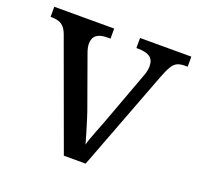

<svg xmlns="http://www.w3.org/2000/svg" viewBox="-100 -644 779 753"><g transform="rotate(20 289.5 -268.0)"><path d="M78 -441Q71 -462 61.5 -473.5Q52 -485 38.5 -489.5Q25 -494 4 -494V-536H254V-494H241Q211 -494 196 -482.5Q181 -471 181 -446Q181 -438 183 -429Q185 -420 189 -409L257 -220Q266 -196 275 -167.5Q284 -139 291.5 -113.5Q299 -88 304 -70Q309 -91 325 -131Q341 -171 354 -207L426 -402Q431 -414 433 -425.5Q435 -437 435 -445Q435 -471 418.5 -482.5Q402 -494 369 -494H362V-536H576V-494H564Q545 -494 532.5 -488Q520 -482 510 -465Q500 -448 488 -416L330 0H239Z"/></g></svg>

Font: Noto Serif Tibetan
Style: Regular
Weight: 400
Designer: Monotype Design Team
Foundry: Monotype Imaging Inc.
Version: Version 2.103